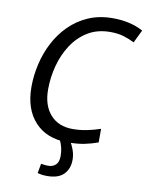

<svg xmlns="http://www.w3.org/2000/svg" viewBox="-100 -795 832 1083"><g transform="rotate(10 316.0 -253.5)"><path d="M326 10Q207 10 139.5 -63Q72 -136 72 -263Q72 -327 87 -393Q102 -459 132.5 -518Q163 -577 209.5 -623.5Q256 -670 318 -697Q380 -724 458 -724Q558 -724 632 -684L596 -610Q569 -624 535.5 -634.5Q502 -645 458 -645Q383 -645 328.5 -611.5Q274 -578 238 -522.5Q202 -467 184.5 -400Q167 -333 167 -265Q167 -174 213.5 -121.5Q260 -69 342 -69Q383 -69 422.5 -77Q462 -85 500 -98V-20Q461 -6 421.5 2Q382 10 326 10ZM246 217Q228 217 214.5 215Q201 213 191 210L201 155Q209 156 218.5 157.5Q228 159 244 159Q268 159 285 143.5Q302 128 302 92Q302 44 280 0H340Q351 16 361.5 44.5Q372 73 372 102Q372 154 341 185.5Q310 217 246 217Z"/></g></svg>

Font: Noto IKEA Latin
Style: Italic
Weight: 400
Italic angle: -12°
Designer: Monotype Design Team
Foundry: Monotype Imaging Inc.
Version: Version 1.0